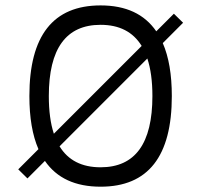

<svg xmlns="http://www.w3.org/2000/svg" viewBox="-20 -704 759 724"><path d="M90.8 -341.8Q90.8 -683.6 359.4 -683.6Q502.4 -683.6 569.3 -585.9L635.7 -652.3L670.4 -618.2L593.8 -541.5Q627.9 -463.4 627.9 -341.8Q627.9 0 359.4 0Q216.3 0 149.4 -97.2L83.5 -31.2L48.8 -65.4L125 -141.6Q90.8 -219.7 90.8 -341.8ZM164.1 -341.8Q164.1 -257.3 183.1 -199.7L514.2 -530.8Q465.3 -610.4 359.4 -610.4Q164.1 -610.4 164.1 -341.8ZM554.7 -341.8Q554.7 -425.8 535.6 -483.4L204.6 -152.3Q252.9 -73.2 359.4 -73.2Q554.7 -73.2 554.7 -341.8Z"/></svg>

Font: Sanitrixie
Style: Regular
Weight: 400
Designer: Jayvee D. Enaguas (Grand Chaos)
Version: Version 1.1 - 6/9/2013